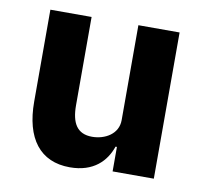

<svg xmlns="http://www.w3.org/2000/svg" viewBox="-65 -596 727 679"><g transform="rotate(10 298.0 -256.5)"><path d="M379 0H527V-525H379V-184C379 -134 332 -108 286 -108C232 -108 211 -144 211 -208V-525H63V-195C63 -63 120 12 227 12C313 12 356 -35 374 -88H379Z"/></g></svg>

Font: IBM Plex Thai Looped
Style: Bold
Weight: 700
Designer: Mike Abbink, Paul van der Laan, Pieter van Rosmalen, Ben Mitchell, Mark Frömberg
Foundry: Bold Monday
Version: Version 1.0